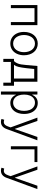

<svg xmlns="http://www.w3.org/2000/svg" viewBox="1556 -2148 797 3948"><g transform="rotate(90 1954.0 -174.5)"><path d="M84.2 0V-545.5H497.2V0H433.6V-485.8H147.7V0Z M636.7 -270.2Q636.7 -332 654.5 -384.8Q672.2 -437.5 703.7 -474.4Q735.1 -511.4 779.8 -532.1Q824.6 -552.9 876.8 -552.9Q929 -552.9 973.7 -532.1Q1018.5 -511.4 1049.9 -474.4Q1081.3 -437.5 1099.1 -384.8Q1116.8 -332 1116.8 -270.2Q1116.8 -188.2 1086.5 -123.9Q1056.1 -59.7 1001.4 -24.1Q946.7 11.4 876.8 11.4Q806.8 11.4 752.1 -24.1Q697.4 -59.7 667.1 -123.9Q636.7 -188.2 636.7 -270.2ZM801.5 -64.3Q835.2 -46.5 876.8 -46.5Q918.3 -46.5 952.1 -64.3Q985.8 -82 1007.6 -112.6Q1029.5 -143.1 1041.4 -183.6Q1053.3 -224.1 1053.3 -270.2Q1053.3 -316.4 1041.4 -357.1Q1029.5 -397.7 1007.6 -428.6Q985.8 -459.5 951.9 -477.5Q918 -495.4 876.8 -495.4Q835.6 -495.4 801.7 -477.5Q767.8 -459.5 745.9 -428.6Q724.1 -397.7 712.2 -357.1Q700.3 -316.4 700.3 -270.2Q700.3 -224.1 712.2 -183.6Q724.1 -143.1 745.9 -112.6Q767.8 -82 801.5 -64.3Z M1191.1 155.2V-64.3H1237.6Q1256.7 -87 1266.7 -102.6Q1276.6 -118.3 1287.6 -146.3Q1298.7 -174.4 1305.4 -214.8Q1312.1 -255.3 1317.5 -317.1L1337.4 -545.5H1660.5V-64.3H1743.6V155.2H1680.4V0H1253.6V155.2ZM1314.3 -64.3H1595.9V-480.1H1399.1L1382.1 -317.1Q1370.4 -217.7 1356.2 -158.2Q1342 -98.7 1314.3 -64.3Z M1862.6 204.5V-545.5H1924V-441.4H1931.8Q1981.9 -552.9 2098.4 -552.9Q2165.1 -552.9 2216.4 -517.8Q2267.8 -482.6 2295.8 -418.7Q2323.9 -354.8 2323.9 -271.3Q2323.9 -208.8 2307.5 -156.1Q2291.2 -103.3 2261.9 -66.6Q2232.6 -29.8 2190.7 -9.2Q2148.8 11.4 2099.4 11.4Q2071 11.4 2046.2 4.3Q2021.3 -2.8 2003.9 -13.7Q1986.5 -24.5 1971.8 -40Q1957 -55.4 1948 -70Q1938.9 -84.5 1931.8 -101.2H1926.1V204.5ZM1925.1 -272.4Q1925.1 -206.3 1944.4 -155.5Q1963.8 -104.8 2001.8 -75.6Q2039.8 -46.5 2091.6 -46.5Q2144.5 -46.5 2183.2 -76.7Q2221.9 -106.9 2241.1 -157.5Q2260.3 -208.1 2260.3 -272.4Q2260.3 -335.9 2241.3 -385.8Q2222.3 -435.7 2183.6 -465.6Q2144.9 -495.4 2091.6 -495.4Q2039.4 -495.4 2001.4 -466.8Q1963.4 -438.2 1944.2 -388.1Q1925.1 -338.1 1925.1 -272.4Z M2486.9 204.2Q2451.3 204.2 2425.8 192.8L2442.8 136.7Q2475.1 147 2500.4 144.5Q2525.6 142 2545.5 121.6Q2565.3 101.2 2579.9 60.7L2599.8 5.3L2399.1 -545.5H2467.7L2629.6 -83.5H2634.6L2796.5 -545.5L2865.4 -544.4L2634.2 86.3Q2590.6 204.2 2486.9 204.2Z M3312.9 -545.5V-485.8H3051.8V0H2988.6V-545.5Z M3490.1 204.2Q3454.5 204.2 3429 192.8L3446 136.7Q3478.3 147 3503.6 144.5Q3528.8 142 3548.7 121.6Q3568.5 101.2 3583.1 60.7L3603 5.3L3402.3 -545.5H3470.9L3632.8 -83.5H3637.8L3799.7 -545.5L3868.6 -544.4L3637.4 86.3Q3593.8 204.2 3490.1 204.2Z"/></g></svg>

Font: Inter Light BETA
Style: Regular
Weight: 300
Designer: Rasmus Andersson
Foundry: rsms
Version: Version 3.011;git-f93a4a705